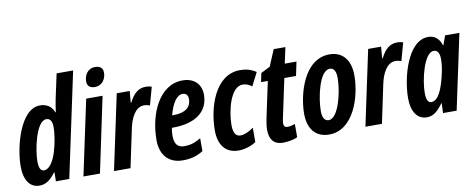

<svg xmlns="http://www.w3.org/2000/svg" viewBox="-65 -1062 3407 1374"><g transform="rotate(-10 1638.5 -375.0)"><path d="M128 10C179 10 209 -17 247 -65H250L249 0H346L508 -760H388L349 -579C344 -556 339 -523 334 -487H331C314 -533 276 -555 230 -555C87 -555 19 -289 19 -148C19 -49 60 10 128 10ZM179 -92C155 -92 143 -116 143 -163C143 -243 183 -450 258 -450C286 -450 300 -428 300 -384C300 -302 261 -92 179 -92Z M643 -616C691 -616 723 -657 723 -707C723 -741 702 -757 666 -757C611 -757 586 -709 586 -667C586 -633 605 -616 643 -616ZM449 0H569L684 -545H565Z M671 0H791L850 -279C865 -351 900 -426 963 -426C979 -426 993 -423 1006 -418L1042 -548C1026 -553 1014 -555 1001 -555C946 -555 911 -526 878 -461H874L881 -545H787Z M1170 10C1223 10 1271 0 1319 -31V-124C1271 -97 1241 -88 1199 -88C1151 -88 1127 -114 1127 -178C1127 -196 1129 -215 1133 -233H1141C1299 -233 1400 -300 1400 -427C1400 -507 1346 -554 1266 -554C1098 -554 1009 -358 1009 -165C1009 -55 1070 10 1170 10ZM1153 -320H1150C1172 -407 1209 -459 1249 -459C1275 -459 1289 -442 1289 -416C1289 -361 1255 -320 1153 -320Z M1576 10C1624 10 1672 -8 1703 -29V-133C1667 -107 1634 -94 1607 -94C1573 -94 1556 -122 1556 -178C1556 -271 1593 -450 1685 -450C1707 -450 1732 -440 1751 -425L1800 -521C1766 -544 1729 -555 1684 -555C1501 -555 1432 -324 1432 -161C1432 -53 1483 10 1576 10Z M1899 10C1929 10 1974 4 2004 -11V-108C1984 -99 1961 -96 1951 -96C1930 -96 1922 -105 1922 -127C1922 -137 1925 -151 1928 -166L1987 -444H2072L2093 -545H2008L2033 -661H1948L1898 -542L1831 -508L1818 -444H1867L1811 -181C1804 -147 1801 -122 1801 -100C1801 -35 1828 10 1899 10Z M2234 10C2410 10 2484 -217 2484 -377C2484 -488 2428 -555 2334 -555C2148 -555 2082 -308 2082 -167C2082 -55 2138 10 2234 10ZM2248 -92C2218 -92 2203 -119 2203 -166C2203 -259 2242 -453 2318 -453C2349 -453 2363 -426 2363 -378C2363 -277 2319 -92 2248 -92Z M2498 0H2618L2677 -279C2692 -351 2727 -426 2790 -426C2806 -426 2820 -423 2833 -418L2869 -548C2853 -553 2841 -555 2828 -555C2773 -555 2738 -526 2705 -461H2701L2708 -545H2614Z M2944 10C2994 10 3027 -23 3062 -71H3065L3062 0H3161L3277 -545H3173L3149 -478H3146C3129 -532 3095 -555 3051 -555C2901 -555 2834 -294 2834 -148C2834 -49 2875 10 2944 10ZM2994 -92C2970 -92 2958 -116 2958 -164C2958 -259 3003 -450 3073 -450C3100 -450 3115 -427 3115 -384C3115 -352 3112 -316 3096 -253C3078 -181 3048 -92 2994 -92Z"/></g></svg>

Font: Noto Sans ExtraCondensed
Style: Bold Italic
Weight: 700
Width: 2
Italic angle: -12°
Designer: Monotype Design Team
Foundry: Monotype Imaging Inc.
Version: Version 2.013